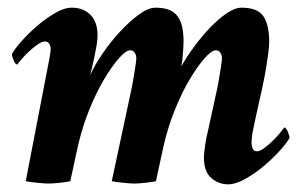

<svg xmlns="http://www.w3.org/2000/svg" viewBox="-20 -472 798 500"><path d="M520 -124Q519 -121 517.5 -113Q516 -105 514.5 -95.5Q513 -86 512 -77Q511 -68 511 -63Q511 -25 530 -8.5Q549 8 574 8Q594 8 619.5 -6.5Q645 -21 668 -40.5Q691 -60 709.5 -80.5Q728 -101 734 -113Q734 -118 729.5 -129Q725 -140 720 -140Q719 -138 711 -128Q703 -118 692 -107Q681 -96 669 -87Q657 -78 649 -78Q641 -78 638 -85.5Q635 -93 635 -100Q635 -104 636 -114.5Q637 -125 639 -133Q641 -144 644 -157.5Q647 -171 650 -185Q653 -199 656 -212Q659 -225 661 -234Q663 -244 666.5 -260.5Q670 -277 673 -295.5Q676 -314 678.5 -332Q681 -350 681 -364Q681 -407 666 -429.5Q651 -452 609 -452Q592 -452 570.5 -437.5Q549 -423 527.5 -400.5Q506 -378 486 -351Q466 -324 452 -299Q454 -308 455 -317Q456 -326 456.5 -334.5Q457 -343 457.5 -350.5Q458 -358 458 -364Q458 -385 454.5 -401.5Q451 -418 442.5 -429.5Q434 -441 420 -446.5Q406 -452 385 -452Q366 -452 341.5 -434Q317 -416 292.5 -389.5Q268 -363 247 -332.5Q226 -302 215 -276Q217 -285 220 -297.5Q223 -310 226 -324.5Q229 -339 231.5 -353.5Q234 -368 234 -380Q234 -415 215.5 -433.5Q197 -452 167 -452Q147 -452 122.5 -437.5Q98 -423 75.5 -403.5Q53 -384 35 -363.5Q17 -343 11 -331Q11 -326 15.5 -315Q20 -304 25 -304Q26 -306 34.5 -316Q43 -326 54 -336.5Q65 -347 77 -355.5Q89 -364 97 -364Q105 -364 108.5 -357.5Q112 -351 112 -344Q112 -340 110 -327Q108 -314 107 -311L47 0Q52 1 60 2Q68 3 77 4Q86 5 94.5 5.5Q103 6 107 6Q111 6 119 5.5Q127 5 135.5 4Q144 3 151.5 2Q159 1 163 0L183 -92Q194 -140 212 -185Q230 -230 250.5 -264.5Q271 -299 289.5 -320Q308 -341 319 -341Q327 -341 331 -334.5Q335 -328 335 -320Q335 -316 333.5 -305.5Q332 -295 330 -282.5Q328 -270 326 -259Q324 -248 323 -243L271 0Q276 1 284 2Q292 3 301 4Q310 5 318 5.5Q326 6 330 6Q334 6 342 5.5Q350 5 358.5 4Q367 3 374.5 2Q382 1 386 0L406 -92Q417 -140 435 -185Q453 -230 473.5 -264.5Q494 -299 512.5 -320Q531 -341 542 -341Q550 -341 554 -334.5Q558 -328 558 -320Q558 -316 556.5 -305.5Q555 -295 553 -282.5Q551 -270 549 -259Q547 -248 546 -243Z"/></svg>

Font: Vermiglione
Style: Italic
Weight: 400
Italic angle: -11°
Version: Version 1.105